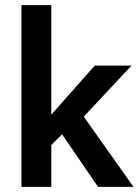

<svg xmlns="http://www.w3.org/2000/svg" viewBox="-20 -732 547 752"><path d="M181 -164V0H64V-712H181V-283L351 -475H495L308 -275L503 0H364L223 -206Z"/></svg>

Font: Mukta Mahee SemiBold
Style: Regular
Weight: 600
Designer: Shuchita Grover, Noopur Datye, Girish Dalvi, Yashodeep Gholap
Foundry: Ek Type
Version: Version 2.538;PS 1.000;hotconv 16.6.51;makeotf.lib2.5.65220;